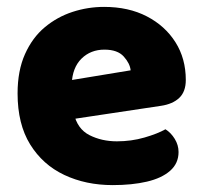

<svg xmlns="http://www.w3.org/2000/svg" viewBox="-20 -521 589 557"><path d="M134 -167 128 -279 359 -317Q357 -337 339 -357Q321 -377 283 -377Q243 -377 216.5 -351Q190 -325 188 -277L194 -193Q204 -147 239.5 -129Q275 -111 319 -111Q361 -111 399 -122Q437 -133 460 -146Q476 -136 487 -118Q498 -100 498 -80Q498 -47 473.5 -25.5Q449 -4 406 6Q363 16 307 16Q229 16 166.5 -13.5Q104 -43 67.5 -102Q31 -161 31 -250Q31 -316 52.5 -364Q74 -412 110 -442Q146 -472 190.5 -486.5Q235 -501 282 -501Q353 -501 406 -473.5Q459 -446 489 -398.5Q519 -351 519 -289Q519 -255 500 -237Q481 -219 447 -214Z"/></svg>

Font: Baloo Tamma 2 ExtraBold
Style: Regular
Weight: 800
Designer: Divya Kowshik, Shuchita Grover and Ek Type
Foundry: Ek Type
Version: Version 1.700